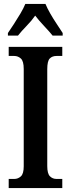

<svg xmlns="http://www.w3.org/2000/svg" viewBox="-20 -951 358 971"><path d="M24 0V-46H52Q71 -46 85.5 -59Q100 -72 100 -110V-602Q100 -642 85.5 -655Q71 -668 52 -668H24V-714H295V-668H266Q244 -668 231.5 -655Q219 -642 219 -601V-111Q219 -73 232.5 -59.5Q246 -46 266 -46H295V0ZM20 -784Q33 -803 50 -829Q67 -855 83 -882Q99 -909 108 -931H210Q219 -909 234.5 -882Q250 -855 267.5 -829Q285 -803 297 -784V-771H246Q230 -791 203.5 -819Q177 -847 158 -872Q140 -846 114.5 -820Q89 -794 71 -771H20Z"/></svg>

Font: Noto Serif Devanagari ExtraCondensed SemiBold
Style: Regular
Weight: 600
Width: 2
Designer: Universal Thirst, Indian Type Foundry and the Monotype Design Team
Foundry: Monotype Imaging Inc.
Version: Version 2.004; ttfautohint (v1.8.4.7-5d5b)